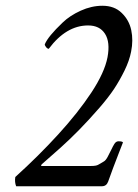

<svg xmlns="http://www.w3.org/2000/svg" viewBox="-20 -647 480 667"><path d="M407.2 -152.3Q403.3 -142.6 393.6 -117.4Q383.8 -92.3 373 -63.7Q362.3 -35.2 355.5 -15.6Q349.6 0 334 0H36.1Q30.3 -14.6 33.2 -32.2Q113.3 -104.5 182.4 -180.2Q251.5 -255.9 297.4 -325.4Q343.3 -395 353.5 -448.2Q363.3 -501 344.7 -529.8Q326.2 -558.6 286.1 -558.6Q210 -558.6 149.4 -477.5Q144.5 -477.5 139.6 -483.9Q134.8 -490.2 135.7 -493.2Q146.5 -520 197.8 -568.8Q222.7 -592.8 260.3 -609.9Q297.9 -627 335.9 -627Q377.4 -627 402.8 -602.1Q428.7 -577.1 436 -542Q443.4 -506.8 435.5 -467.8Q429.7 -437 412.6 -401.9Q395.5 -367.2 376.5 -338.4Q357.4 -309.6 326.2 -273.4Q287.1 -228.5 254.2 -195.1Q221.2 -161.6 190.2 -133.8Q159.2 -106 126 -77.1Q119.1 -70.3 126 -70.3H293Q307.1 -70.3 313.5 -71.8Q319.8 -73.2 325.2 -76.9Q330.6 -80.6 341.3 -86.4Q347.7 -90.3 354 -102.1Q360.4 -113.8 366.5 -126.7Q372.6 -139.6 377 -146.5Q382.8 -156.2 391.6 -156.2Q404.8 -156.2 407.2 -152.3Z"/></svg>

Font: Metal
Style: Regular
Weight: 400
Designer: Danh Hong
Version: Version 8.002; ttfautohint (v1.8.3)